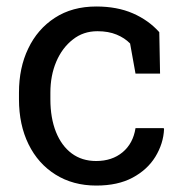

<svg xmlns="http://www.w3.org/2000/svg" viewBox="-20 -558 561 588"><path d="M274.9 10.3Q203.6 10.3 149.9 -23.4Q96.7 -56.6 67.4 -116.2Q38.1 -175.8 38.1 -253.9V-274.4Q38.1 -350.6 66.4 -409.2Q94.7 -468.8 147.9 -503.4Q201.2 -538.1 274.9 -538.1Q338.9 -538.1 387 -517.1Q435.1 -496.1 467.8 -459.5L470.2 -332.5H395L378.4 -424.8Q361.8 -441.9 336.9 -452.1Q312 -462.4 278.3 -462.4Q234.9 -462.4 203.1 -437Q170.4 -411.6 152.3 -369.1Q134.3 -326.7 134.3 -274.4V-253.9Q134.3 -196.8 151.4 -153.8Q168.5 -111.3 199.7 -88.1Q231 -64.9 274.4 -64.9Q323.2 -64.9 355.5 -91.8Q387.7 -118.7 395 -165.5H481.4L482.4 -162.6Q480.5 -118.2 455.6 -77.6Q431.2 -38.1 386 -13.9Q340.8 10.3 274.9 10.3Z"/></svg>

Font: Battambang
Style: Regular
Weight: 400
Designer: Danh Hong
Version: Version 8.002; ttfautohint (v1.8.3)